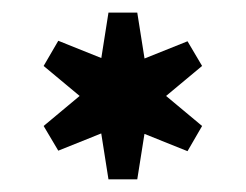

<svg xmlns="http://www.w3.org/2000/svg" viewBox="-20 -721 394 308"><path d="M200.2 -700.8 218.4 -585.8H135.9L154 -700.8ZM135.9 -548.3H218.4L200.2 -433.3H154ZM304.2 -615.2 214.4 -540.4 172.6 -611.4 280.8 -654.8ZM139.8 -593.8 181.6 -522.7 73.5 -479.3 50 -518.9ZM73.5 -655.6 181.6 -612.2 139.8 -540.4 50 -615.2ZM172.6 -521.9 214.4 -593.8 304.2 -518.9 280.8 -478.5ZM208.1 -597.6V-535.6H146.1V-597.6Z"/></svg>

Font: Space Cowgirl
Style: Regular
Weight: 400
Designer: Valery Marier
Foundry: Valery Marier
Version: Version 1.000